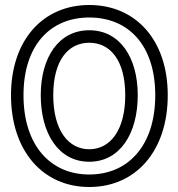

<svg xmlns="http://www.w3.org/2000/svg" viewBox="-20 -711 714 768"><path d="M337 -13C183 -13 74 -128 74 -330C74 -531 182 -641 337 -641C493 -641 601 -531 601 -330C601 -128 492 -13 337 -13ZM337 37C524 37 651 -108 651 -330C651 -551 523 -691 337 -691C152 -691 24 -551 24 -330C24 -108 151 37 337 37ZM337 -64C460 -64 531 -177 531 -330C531 -482 459 -590 337 -590C215 -590 143 -482 143 -330C143 -177 214 -64 337 -64ZM337 -114C254 -114 193 -189 193 -330C193 -470 253 -540 337 -540C421 -540 481 -470 481 -330C481 -189 420 -114 337 -114Z"/></svg>

Font: Falling Sky
Style: Ou
Weight: 400
Designer: Paul D. Hunt
Foundry: Adobe Systems Incorporated
Version: Version 1.02